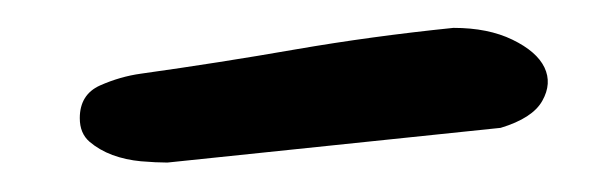

<svg xmlns="http://www.w3.org/2000/svg" viewBox="-20 -378 428 135"><path d="M36.1 -294.9Q36.1 -311.5 50.3 -317.9Q64.5 -324.2 79.1 -326.2Q134.8 -334 188 -343.3Q241.2 -352.5 298.8 -358.4Q323.2 -358.4 340.3 -350.1Q357.4 -341.8 362.8 -330.6Q368.2 -319.3 361.3 -307.1Q354.5 -294.9 332 -288.1L97.7 -263.7Q89.8 -263.7 79.1 -264.6Q68.4 -265.6 59.1 -269Q49.8 -272.5 43 -278.3Q36.1 -284.2 36.1 -294.9Z"/></svg>

Font: Architects Daughter-petzku
Style: Regular
Weight: 400
Designer: Kimberly Geswein
Foundry: Kimberly Geswein
Version: Version 1.000 2010 initial release